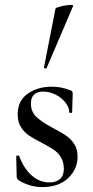

<svg xmlns="http://www.w3.org/2000/svg" viewBox="-20 -751 378 782"><path d="M193 -231Q228 -213 248 -199.5Q268 -186 282 -165Q296 -144 296 -113Q296 -62 257.5 -25.5Q219 11 152 11Q100 11 54 -18Q48 -24 48 -30L46 -114Q46 -117 51.5 -117.5Q57 -118 58 -116Q76 -66 108.5 -37Q141 -8 181 -8Q209 -8 224.5 -22Q240 -36 240 -63Q240 -91 228 -110.5Q216 -130 198.5 -141.5Q181 -153 151 -169Q117 -186 98 -199Q79 -212 65.5 -233Q52 -254 52 -285Q52 -341 93 -369.5Q134 -398 191 -398Q230 -398 267 -383Q276 -380 276 -372Q276 -350 275 -338L274 -294Q274 -291 268 -291Q262 -291 262 -294Q262 -314 246 -334Q230 -354 205.5 -366Q181 -378 156 -378Q133 -378 119.5 -366.5Q106 -355 106 -329Q106 -296 128 -275Q150 -254 193 -231ZM166 -472Q163 -472 160.5 -473.5Q158 -475 159 -476L206 -716Q207 -720 230 -725.5Q253 -731 268 -731Q279 -731 278 -727L170 -474Q170 -472 166 -472Z"/></svg>

Font: Cormorant Infant Medium
Style: Regular
Weight: 500
Designer: Christian Thalmann (Catharsis Fonts)
Foundry: Catharsis Fonts
Version: Version 4.000